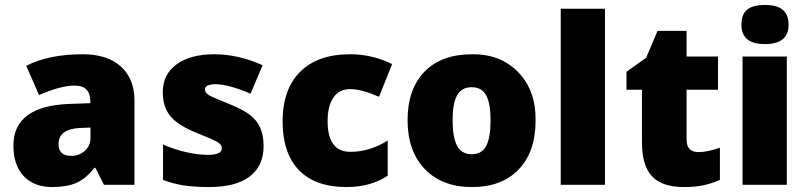

<svg xmlns="http://www.w3.org/2000/svg" viewBox="-20 -743 3246 772"><path d="M520.7 0H397.9L363.5 -68.3H360Q325.1 -24.3 286.9 -7.6Q248.7 9.1 190.1 9.1Q116.8 9.1 75.3 -34.9Q33.9 -78.9 33.9 -157.2Q33.9 -316 256.8 -325.1L343.3 -328.1V-335.2Q343.3 -398.9 280.1 -398.9Q224.5 -398.9 137 -361L85.4 -478.3Q175.9 -524.8 312.9 -524.8Q412 -524.8 466.4 -475.2Q520.7 -425.7 520.7 -338.2ZM215.4 -163.8Q215.4 -116.3 265.9 -116.3Q298.3 -116.3 321 -136.5Q343.8 -156.7 343.8 -190.1V-230L302.8 -228.5Q215.4 -224.5 215.4 -163.8Z M987.9 -278.6Q1039.9 -237.6 1039.9 -156.7Q1039.9 -75.8 984.1 -33.4Q928.2 9.1 821.5 9.1Q764.4 9.1 721.9 3Q679.5 -3 635.5 -19.7V-161.8Q679 -142.6 727.8 -131.4Q776.5 -120.3 814.5 -120.3Q872.1 -120.3 872.1 -146.6Q872.1 -160.3 856.4 -170.6Q840.7 -181 761.9 -212.3Q690.1 -242.7 662.3 -279.3Q634.5 -316 634.5 -372.6Q634.5 -443.9 690.1 -484.3Q745.7 -524.8 841.5 -524.8Q937.3 -524.8 1035.9 -480.8L987.4 -366Q951.5 -382.2 912.8 -393.3Q874.1 -404.4 847.8 -404.4Q804.3 -404.4 804.3 -383.2Q804.3 -370.1 819.5 -360.7Q834.7 -351.4 907.5 -322.5Q961.6 -300.3 987.9 -278.6Z M1373.6 9.1Q1247.7 9.1 1182 -58.9Q1116.3 -126.9 1116.3 -255.3Q1116.3 -383.7 1186.8 -454.2Q1257.3 -524.8 1387.8 -524.8Q1476.7 -524.8 1556.6 -485.3L1504 -353.9Q1433.3 -384.7 1388.8 -384.7Q1344.3 -384.7 1320.8 -351.1Q1297.3 -317.5 1297.3 -256.3Q1297.3 -132.5 1388.8 -132.5Q1466.6 -132.5 1538.9 -178V-36.4Q1469.7 9.1 1373.6 9.1Z M1952.5 -258.6Q1952.5 -327.1 1934.8 -359.7Q1917.1 -392.3 1876.4 -392.3Q1835.7 -392.3 1817.7 -359.5Q1799.8 -326.6 1799.8 -258.6Q1799.8 -190.6 1818 -156.7Q1836.2 -122.9 1876.9 -122.9Q1917.6 -122.9 1935 -156.5Q1952.5 -190.1 1952.5 -258.6ZM2133.5 -258.8Q2133.5 -132.5 2065.5 -61.7Q1997.5 9.1 1877.7 9.1Q1757.8 9.1 1688.1 -63.2Q1618.8 -135.5 1618.8 -259.9Q1618.8 -384.2 1686.6 -454.5Q1754.8 -524.8 1877.7 -524.8Q1992.4 -526.3 2063.7 -452.7Q2135 -379.2 2133.5 -258.8Z M2412.5 -707.8V0H2234.6V-707.8Z M2740.6 -181.5Q2740.6 -131.4 2788.7 -131.4Q2824.1 -131.4 2874.6 -149.1V-19.7Q2841.8 -5.1 2808.1 2Q2774.5 9.1 2730 9.1Q2641.6 9.1 2601.4 -34.4Q2561.2 -77.9 2561.2 -169.9V-382.2H2499V-454.5L2577.9 -510.6L2623.9 -618.8H2740.6V-515.7H2867V-382.2H2740.6Z M3143.6 -515.7V0H2965.6V-515.7ZM3150.7 -643.6Q3150.7 -565.7 3055.9 -565.7Q2961.1 -565.7 2961.1 -643.6Q2961.1 -684.5 2983.6 -703.7Q3006.1 -723 3055.4 -723Q3104.7 -723 3127.7 -703.2Q3150.7 -683.5 3150.7 -643.6Z"/></svg>

Font: Khula ExtraBold
Style: Regular
Weight: 800
Designer: Erin McLaughlin, Steve Matteson
Version: Version 1.002;PS 1.0;hotconv 1.0.72;makeotf.lib2.5.5900; ttf